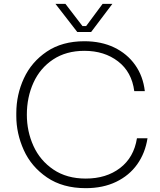

<svg xmlns="http://www.w3.org/2000/svg" viewBox="-20 -964 833 1001"><path d="M65 -359V-374Q65 -470 104.5 -555.5Q144 -641 224 -695Q304 -749 420 -749Q508 -749 575.5 -716.5Q643 -684 684.5 -625.5Q726 -567 735 -489H680Q667 -589 595.5 -644Q524 -699 420 -699Q325 -699 257 -654Q189 -609 154.5 -533Q120 -457 120 -366Q120 -279 154.5 -203Q189 -127 258.5 -80Q328 -33 427 -33Q534 -33 606 -88Q678 -143 694 -243H749Q737 -166 695.5 -107.5Q654 -49 585.5 -16Q517 17 427 17Q307 17 225 -39Q143 -95 104 -181.5Q65 -268 65 -359ZM269 -944H321L410 -828H429L515 -944H566L455 -797H383Z"/></svg>

Font: Sora-SIA ExtraLight
Style: Regular
Weight: 200
Designer: Jonathan Barnbrook, Julián Moncada
Foundry: Barnbrook Fonts
Version: Version 2.000